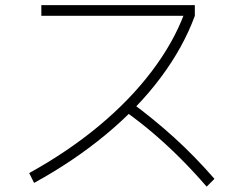

<svg xmlns="http://www.w3.org/2000/svg" viewBox="-20 -743 920 738"><path d="M92.2 -77.8Q241.1 -160 360 -258.9Q478.9 -357.8 562.8 -468.3Q646.7 -578.9 688.9 -692.2L700 -682.2H138.9V-723.3H728.9V-682.2Q684.4 -561.1 597.8 -445Q511.1 -328.9 387.2 -226.1Q263.3 -123.3 111.1 -40ZM774.4 -25.6Q723.3 -84.4 673.3 -134.4Q623.3 -184.4 570 -230Q516.7 -275.6 455.6 -318.9L483.3 -350Q572.2 -284.4 649.4 -214.4Q726.7 -144.4 804.4 -55.6Z"/></svg>

Font: Paperlogy 2 ExtraLight
Style: Regular
Weight: 250
Designer: redesigned by Lee Juim, glyphs from Gmarket Sans & Montserrat
Foundry: PT&
Version: Version 1.001